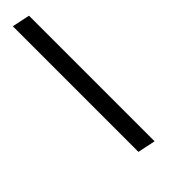

<svg xmlns="http://www.w3.org/2000/svg" viewBox="-62 -92 426 426"><g transform="rotate(45 151.0 121.0)"><path d="M-88.9 142.1 -80.1 100.1H314L305.2 142.1Z"/></g></svg>

Font: Open Sans Hebrew Light
Style: Italic
Weight: 300
Italic angle: -12°
Foundry: Ascender Corporation, Yanek Iontef
Version: Version 2.001;PS 002.001;hotconv 1.0.70;makeotf.lib2.5.58329